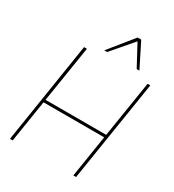

<svg xmlns="http://www.w3.org/2000/svg" viewBox="-214 -1032 1047 1154"><g transform="rotate(30 310.0 -455.5)"><path d="M37 0 147 -700H167L105 -310H526L588 -700H607L496 0H477L523 -291H102L56 0ZM262 -744 397 -911H422L506 -744H487L408 -891L282 -744Z"/></g></svg>

Font: Georama Thin
Style: Italic
Weight: 100
Italic angle: -9°
Designer: Jean-Baptiste Levee
Foundry: Production Type
Version: Version 1.000